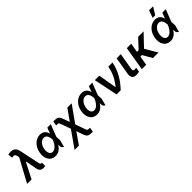

<svg xmlns="http://www.w3.org/2000/svg" viewBox="300 -2342 4108 4108"><g transform="rotate(-45 2353.5 -288.0)"><path d="M471.9 8.5C489.7 8.5 512.1 5.7 526.3 1.8L528.1 -97.3C523.8 -96.6 516 -95.9 510.7 -95.9C483.7 -95.9 479 -114 471.6 -147.7L374.6 -607.2C356.5 -692.8 302.2 -737.2 215.6 -737.2C186.1 -737.2 159.8 -731.5 139.6 -724.4L152 -621.4C220.9 -639.6 242.9 -627.1 257.8 -561.8L266 -525.2L-17.8 0H116.5L298.3 -355.8H304.7L353.7 -89.8C367.5 -24.5 409.8 8.5 471.9 8.5Z M835.2 11.4C930.4 12.1 998.9 -43.7 1044.7 -123.6L1051.1 -44L1099.4 0L1141.7 -160.5L1135.7 -269.2L1243.3 -545.5H1138.8L1090.2 -417.3L1088.1 -414.1C1069.6 -495.4 1014.9 -552.6 919.4 -552.6C788.4 -552.6 671.5 -441.1 645.2 -280.2C616.8 -110.1 695 10.7 835.2 11.4ZM768.5 -265.6C786.2 -371.1 851.2 -447.1 930.8 -447.1C1016.3 -447.1 1034.4 -351.6 1038.7 -288.4L1039.4 -283.4L1036.2 -275.2C1009.9 -206 944.2 -95.9 855.1 -95.9C786.2 -95.9 752.8 -167.6 768.5 -265.6Z M1213.8 204.5H1344.5L1524.1 -53.6L1577.8 100.9C1607.6 185 1641.7 204.5 1737.6 204.5H1766L1783 100.9H1754.6C1712.4 100.9 1705.6 97.7 1689.3 51.8L1610.1 -171.9L1875 -545.5H1744L1564.6 -290.8L1510.3 -441.8C1478.7 -527.3 1446 -549 1350.9 -549H1322.4L1305 -445.3H1333.5C1377.5 -445.3 1380 -443.2 1398.8 -392.4L1479 -173.3Z M2091.6 11.4C2186.8 12.1 2255.3 -43.7 2301.1 -123.6L2307.5 -44L2355.8 0L2398.1 -160.5L2392 -269.2L2499.6 -545.5H2395.2L2346.6 -417.3L2344.5 -414.1C2326 -495.4 2271.3 -552.6 2175.8 -552.6C2044.7 -552.6 1927.9 -441.1 1901.6 -280.2C1873.2 -110.1 1951.3 10.7 2091.6 11.4ZM2024.9 -265.6C2042.6 -371.1 2107.6 -447.1 2187.1 -447.1C2272.7 -447.1 2290.8 -351.6 2295.1 -288.4L2295.8 -283.4L2292.6 -275.2C2266.3 -206 2200.6 -95.9 2111.5 -95.9C2042.6 -95.9 2009.2 -167.6 2024.9 -265.6Z M2688.9 0H2813.2C2974.1 -165.1 3076.7 -356.9 3110.4 -545.5H2984.7C2952.4 -390.3 2912.3 -287.3 2788.4 -128.6H2782.7L2710.6 -545.5H2575.6Z M3236.2 -545.5 3169.4 -147C3152 -36.2 3200.6 6.4 3286.9 6.4C3320.3 6.4 3350.1 0.7 3373.2 -6.4L3389.6 -106.9C3378.2 -105.1 3360.8 -102.6 3346.2 -102.6C3311.4 -102.6 3289.1 -112.9 3296.5 -158.7L3361.9 -545.5Z M3676.5 -545.5H3543.7L3452.8 0H3585.6L3621.1 -212H3668.7L3789.4 0H3958.1L3794.7 -275.2L4051.8 -545.5H3886.4L3691.8 -335.2H3641.3Z M4314.6 11.4C4409.8 12.1 4478.3 -43.7 4524.1 -123.6L4530.5 -44L4578.8 0L4621.1 -160.5L4615.1 -269.2L4722.7 -545.5H4618.3L4569.6 -417.3L4567.5 -414.1C4549 -495.4 4494.3 -552.6 4398.8 -552.6C4267.8 -552.6 4150.9 -441.1 4124.6 -280.2C4096.2 -110.1 4174.4 10.7 4314.6 11.4ZM4247.9 -265.6C4265.6 -371.1 4330.6 -447.1 4410.2 -447.1C4495.7 -447.1 4513.8 -351.6 4518.1 -288.4L4518.8 -283.4L4515.6 -275.2C4489.3 -206 4423.7 -95.9 4334.5 -95.9C4265.6 -95.9 4232.2 -167.6 4247.9 -265.6ZM4393.1 -613.3H4471.9L4574.6 -781.2H4454.2Z"/></g></svg>

Font: Margiela Sans Semi Bold
Style: Italic
Weight: 600
Italic angle: -9.39999°
Designer: Stefan Endress, Andreas Faust
Version: Version 1.100;FEAKit 1.0